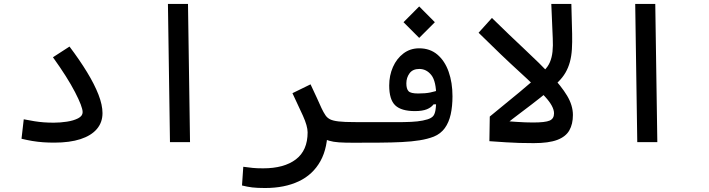

<svg xmlns="http://www.w3.org/2000/svg" viewBox="-20 -713 3556 963"><path d="M252.4 2.4Q222.7 2.4 195.6 0.5Q168.5 -1.5 142.1 -5.9Q115.7 -10.3 87.9 -17.1L99.1 -114.7Q128.4 -108.9 152.6 -105Q176.8 -101.1 200 -99.4Q223.1 -97.7 250 -97.7Q282.2 -97.7 315.7 -102.8Q349.1 -107.9 371.8 -119.6Q394.5 -131.3 394.5 -150.4Q394.5 -177.2 356.2 -251.2Q317.9 -325.2 245.6 -425.8L328.6 -479.5Q379.4 -412.1 416.5 -351.3Q453.6 -290.5 473.9 -238.5Q494.1 -186.5 494.1 -145.5Q494.1 -99.1 465.8 -65.9Q437.5 -32.7 383.5 -15.1Q329.6 2.4 252.4 2.4Z M832.5 0 822.3 -693.4H922.9L933.1 0Z M1623 -76.7Q1625 26.9 1587.2 95Q1549.3 163.1 1478.3 196.5Q1407.2 230 1309.6 230Q1270.5 230 1245.6 227.1Q1220.7 224.1 1193.8 217.3L1200.2 123.5Q1228 127 1247.6 129.2Q1267.1 131.3 1299.8 131.3Q1404.8 131.3 1463.9 86.4Q1522.9 41.5 1522.9 -49.3Q1522.9 -80.6 1499.3 -132.8Q1475.6 -185.1 1446.8 -245.6L1537.6 -290Q1556.6 -251 1569.6 -221.4Q1582.5 -191.9 1592.5 -170.7Q1602.5 -149.4 1612.8 -134.3Q1621.1 -122.1 1635.3 -114.7Q1649.4 -107.4 1678 -104Q1706.5 -100.6 1757.8 -100.6Q1776.4 -100.6 1785.4 -91.3Q1794.4 -82 1794.4 -56.2Q1794.4 -22 1782 -9.5Q1769.5 2.9 1752 2.9Q1709 2.9 1680.2 1Q1651.4 -1 1630.9 -7.1Q1610.4 -13.2 1592 -25.4Q1573.7 -37.6 1551.8 -58.1Z M1749.5 2.9 1757.3 -100.6Q1843.3 -100.6 1903.3 -100.3Q1963.4 -100.1 2004.2 -100.6Q2044.9 -101.1 2073.2 -104.2Q2101.6 -107.4 2124 -114.3Q2141.1 -119.6 2150.6 -128.7Q2160.2 -137.7 2164.1 -159.9Q2168 -182.1 2168 -226.6Q2168 -305.2 2143.6 -336.2Q2119.1 -367.2 2083 -367.2Q2050.3 -367.2 2034.2 -345.5Q2018.1 -323.7 2018.1 -294.9Q2018.1 -267.1 2029.1 -255.6Q2040 -244.1 2077.1 -244.1Q2113.3 -244.1 2137.5 -249Q2161.6 -253.9 2189.5 -263.7L2188 -190.4L2154.3 -189.5Q2143.6 -174.3 2121.1 -165Q2098.6 -155.8 2061 -155.8Q1992.7 -155.8 1962.4 -184.6Q1932.1 -213.4 1932.1 -284.2Q1932.1 -334.5 1950.9 -377Q1969.7 -419.4 2003.7 -445.1Q2037.6 -470.7 2082.5 -470.7Q2136.7 -470.7 2173.8 -439.2Q2210.9 -407.7 2230.2 -353.3Q2249.5 -298.8 2249.5 -230Q2249.5 -179.7 2240.5 -139.2Q2231.4 -98.6 2210.9 -70.3Q2190.4 -42 2155.8 -27.8Q2124.5 -15.6 2084.7 -9.3Q2044.9 -2.9 1995.6 -0.5Q1946.3 2 1885.3 2.4Q1824.2 2.9 1749.5 2.9ZM2082.5 -522.9 2003.9 -601.6 2082.5 -680.7 2161.1 -601.6Z M2657.2 4.9Q2616.2 4.9 2584.2 3.9Q2552.2 2.9 2517.6 0.7Q2482.9 -1.5 2434.6 -4.9L2436.5 -128.4L2511.7 -106Q2544.9 -103.5 2569.3 -101.8Q2593.8 -100.1 2613.8 -99.4Q2633.8 -98.6 2653.3 -98.6Q2714.8 -98.6 2736.8 -108.2Q2758.8 -117.7 2758.8 -144.5Q2758.8 -179.2 2713.9 -228Q2668.9 -276.9 2584.5 -353.8Q2500 -430.7 2380.4 -548.8L2447.3 -623Q2539.1 -533.2 2613.8 -463.4Q2688.5 -393.6 2741.9 -337.4Q2795.4 -281.2 2824.5 -232.7Q2853.5 -184.1 2853.5 -136.2Q2853.5 -90.3 2835.4 -58.8Q2817.4 -27.3 2774.7 -11.2Q2731.9 4.9 2657.2 4.9Z M2508.8 -83 2436.5 -128.4Q2514.2 -191.9 2585.9 -251Q2657.7 -310.1 2708 -358.4Q2728 -377.4 2738 -400.9Q2748 -424.3 2751.2 -453.9Q2754.4 -483.4 2752.4 -521L2745.1 -693.4H2845.7L2849.6 -543.5Q2850.6 -500.5 2848.4 -465.8Q2846.2 -431.2 2838.4 -402.3Q2830.6 -373.5 2816.2 -348.6Q2801.8 -323.7 2778.3 -300.8Q2738.8 -261.7 2691.9 -224.6Q2645 -187.5 2597.9 -152.3Q2550.8 -117.2 2508.8 -83Z M3176.3 0 3166 -693.4H3266.6L3276.9 0Z"/></svg>

Font: Cascadia Mono
Style: Regular
Weight: 400
Monospace: yes
Designer: Aaron Bell
Foundry: Saja Typeworks
Version: Version 2404.023